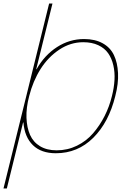

<svg xmlns="http://www.w3.org/2000/svg" viewBox="-52 -861 721 1091"><path d="M584 -314.9Q596.2 -362.8 598.6 -406.7Q601.1 -450.7 592 -490Q583 -529.3 562.7 -558.3Q542.5 -587.4 506.3 -604.2Q470.2 -621.1 420.9 -621.1Q348.6 -621.1 285.2 -579.1Q221.7 -537.1 178.5 -468.8Q135.3 -400.4 113.8 -314.9Q96.2 -248 98.4 -191.7Q100.6 -135.3 118.9 -94.2Q137.2 -53.2 175.8 -30Q214.4 -6.8 270 -6.8Q331.5 -6.8 385 -33Q438.5 -59.1 476.8 -103.5Q515.1 -147.9 542.2 -201.4Q569.3 -254.9 584 -314.9ZM603 -314.9Q566.4 -166 478 -78.1Q389.6 9.8 265.1 9.8Q182.1 9.8 135 -36.1Q87.9 -82 81.1 -165H79.1L-13.2 210H-32.2L227.1 -840.8H246.1L153.8 -467.8H155.8Q200.7 -547.4 271.7 -593.3Q342.8 -639.2 425.8 -639.2Q487.8 -639.2 531.2 -615.2Q574.7 -591.3 595.2 -548.3Q615.7 -505.4 618.7 -445.8Q621.6 -386.2 603 -314.9Z"/></svg>

Font: Sinkin Sans 100 Thin Italic
Style: Regular
Weight: 100
Italic angle: -112°
Designer: Keith Bates
Foundry: K-Type
Version: Sinkin Sans (version 1.0)  by Keith Bates   •   © 2014   www